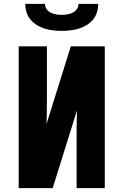

<svg xmlns="http://www.w3.org/2000/svg" viewBox="-20 -975 640 995"><path d="M253 0H77V-735H223V-441Q223 -414 222.5 -387Q222 -360 221 -332L347 -735H523V0H377V-294Q377 -321 377.5 -348Q378 -375 379 -403ZM300 -815Q278 -815 256 -817.5Q234 -820 212.5 -826.5Q191 -833 172 -844.5Q153 -856 138.5 -873Q124 -890 117.5 -911.5Q111 -933 111 -955H213Q213 -940 221.5 -928Q230 -916 243 -909.5Q256 -903 270.5 -900.5Q285 -898 300 -898Q315 -898 329.5 -900.5Q344 -903 357 -909.5Q370 -916 378.5 -928Q387 -940 387 -955H489Q489 -933 482.5 -911.5Q476 -890 461.5 -873Q447 -856 428 -844.5Q409 -833 387.5 -826.5Q366 -820 344 -817.5Q322 -815 300 -815Z"/></svg>

Font: Iosevka Aile Heavy
Style: Regular
Weight: 900
Designer: Belleve Invis
Foundry: Belleve Invis
Version: Version 31.1.0; ttfautohint (v1.8.4)